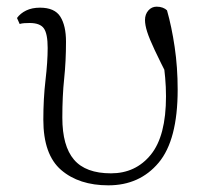

<svg xmlns="http://www.w3.org/2000/svg" viewBox="-20 -542 611 576"><path d="M305 14Q217 14 163.5 -32Q110 -78 110 -183Q110 -246 116.5 -301.5Q123 -357 123 -398Q123 -441 111.5 -457Q100 -473 69 -473Q61 -473 53 -472.5Q45 -472 39 -470L31 -488Q41 -502 58.5 -510.5Q76 -519 100 -519Q144 -519 161 -492Q178 -465 178 -417Q178 -358 172.5 -306Q167 -254 167 -189Q167 -104 202 -63Q237 -22 313 -22Q387 -22 432.5 -78Q478 -134 478 -253Q478 -281 475.5 -309Q473 -337 468 -373L483 -370L488 -303Q460 -358 444 -392Q428 -426 421.5 -446.5Q415 -467 415 -482Q415 -499 425 -510.5Q435 -522 450 -522Q460 -522 468 -519Q476 -516 481 -511Q495 -462 504 -401Q513 -340 513 -273Q513 -122 456 -54Q399 14 305 14Z"/></svg>

Font: Noto Serif HK ExtraLight
Style: Regular
Weight: 200
Designer: Ryoko NISHIZUKA 西塚涼子 (kana & ideographs); Frank Grießhammer (Latin, Greek & Cyrillic); Wenlong ZHANG 张文龙 (bopomofo); San
Foundry: Adobe
Version: Version 2.002-H1;hotconv 1.1.0;makeotfexe 2.6.0